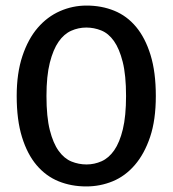

<svg xmlns="http://www.w3.org/2000/svg" viewBox="-20 -660 620 690"><path d="M291 -640Q345 -640 390.5 -621.5Q436 -603 469 -563.5Q502 -524 521 -462.5Q540 -401 540 -315Q540 -229 519.5 -168Q499 -107 464.5 -67Q430 -27 385 -8.5Q340 10 290 10Q236 10 190.5 -8.5Q145 -27 111.5 -66.5Q78 -106 59 -167.5Q40 -229 40 -315Q40 -397 60.5 -458.5Q81 -520 115.5 -560Q150 -600 195.5 -620Q241 -640 291 -640ZM147 -315Q147 -240 159 -192.5Q171 -145 191 -117.5Q211 -90 237 -79.5Q263 -69 291 -69Q319 -69 345 -80.5Q371 -92 390.5 -120Q410 -148 421.5 -195.5Q433 -243 433 -315Q433 -390 421 -437.5Q409 -485 389.5 -512.5Q370 -540 344 -550.5Q318 -561 290 -561Q262 -561 236 -549.5Q210 -538 190.5 -510Q171 -482 159 -434.5Q147 -387 147 -315Z"/></svg>

Font: Ek Mukta Medium
Style: Regular
Weight: 500
Designer: Girish Dalvi and Yashodeep Gholap
Foundry: Ek Type
Version: Version 2.538;PS 1.002;hotconv 16.6.51;makeotf.lib2.5.65220;